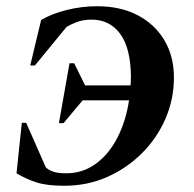

<svg xmlns="http://www.w3.org/2000/svg" viewBox="-20 -588 621 616"><path d="M218 -385 253 -314H399Q400 -329 400 -344Q399 -434 365.5 -479.5Q332 -525 274 -525Q246 -525 224.5 -516.5Q203 -508 193 -501L92 -378H77L112 -524Q146 -544 194 -556Q242 -568 292 -568Q366 -568 421 -539.5Q476 -511 507 -459.5Q538 -408 538 -339Q538 -270 511 -207.5Q484 -145 435.5 -96.5Q387 -48 323.5 -20Q260 8 186 8Q131 8 98 -2.5Q65 -13 33 -32L50 -194H64L127 -51Q135 -43 150 -37.5Q165 -32 192 -32Q246 -32 288 -63Q330 -94 357 -147Q384 -200 394 -266H245L184 -193H169L203 -385Z"/></svg>

Font: Spectral SC
Style: Bold Italic
Weight: 700
Italic angle: -10°
Designer: Jean-Baptiste Levee
Foundry: Production Type
Version: Version 2.001